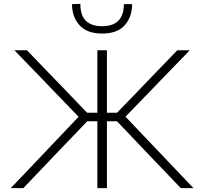

<svg xmlns="http://www.w3.org/2000/svg" viewBox="-20 -973 1056 993"><path d="M35.5 0Q64.5 -30.5 102 -69.5Q139 -108.5 178.2 -149.8Q217.5 -191 252 -227.5L386.5 -369L265.5 -494.5Q214 -548 162 -602Q109.5 -656 54.5 -713H119.5Q176 -654 219 -609.5Q262 -565 306 -519.5L430.5 -390H483.5V-713H533V-390H585.5L710.5 -519.5Q754.5 -565 797.5 -610Q840.5 -654.5 897 -713H961.5Q906 -656 853.8 -602Q801.5 -548 750 -494.5L629 -369.5L765.5 -226Q799.5 -190.5 838.5 -149.5Q877 -108.5 914.5 -69.5Q951.5 -30.5 980.5 0H915Q862.5 -54.5 818 -101.5Q773.5 -148.5 731 -192.5L585 -346H533V0H483.5V-346H431.5L288.5 -197Q243.5 -149.5 198 -102Q152.5 -54.5 100.5 0ZM508 -799.5Q430 -799.5 391.2 -842.5Q352.5 -885.5 352.5 -951.5L395.5 -953Q395.5 -893.5 424.2 -865.5Q453 -837.5 508 -837.5Q620.5 -837.5 620.5 -951.5H663.5Q663 -885.5 625 -842.5Q587 -799.5 508 -799.5Z"/></svg>

Font: Heraclito ExtraLight
Style: Regular
Weight: 200
Designer: Kostas Bartsokas (font) & Cristiano Sobral (main changes)
Foundry: Kostas Bartsokas (font) & Cristiano Sobral (main changes)
Version: Version 1.00;July 8, 2020;FontCreator 13.0.0.2655 64-bit